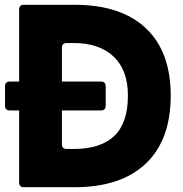

<svg xmlns="http://www.w3.org/2000/svg" viewBox="-20 -783 766 803"><path d="M291 -763Q486 -763 590 -665Q694 -567 694 -383Q694 -198 590 -99Q486 0 291 0H80Q60 0 60 -20V-321H21Q1 -321 1 -341V-422Q1 -442 21 -442H60V-743Q60 -763 80 -763ZM289 -160Q401 -160 458 -214.5Q515 -269 515 -383Q515 -490 455 -546.5Q395 -603 289 -603H259Q239 -603 239 -583V-442H402Q422 -442 422 -422V-341Q422 -321 402 -321H239V-180Q239 -160 259 -160Z"/></svg>

Font: Open Sauce Two Black
Style: Regular
Weight: 900
Designer: Alfredo Marco Pradil
Foundry: Creative Sauce Fz LLC
Version: Version 1.477